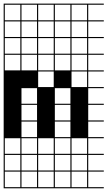

<svg xmlns="http://www.w3.org/2000/svg" viewBox="-20 -747 585 1046"><path d="M545.5 278.8H0V187.9H6.1V272.7H90.9V187.9H97V272.7H181.8V187.9H187.9V272.7H272.7V187.9H278.8V272.7H363.6V187.9H369.7V272.7H454.5V187.9H0V-727.3H545.5V-721.2H460.6V-636.4H545.5V-630.3H460.6V-545.5H545.5V-539.4H460.6V-454.5H545.5V-448.5H460.6V-363.6H545.5V-357.6H460.6V-272.7H545.5V-266.7H460.6V-181.8H545.5V-175.8H460.6V-90.9H545.5V-84.8H460.6V0H545.5V6.1H460.6V90.9H545.5V97H460.6V181.8H545.5V187.9H460.6V272.7H545.5ZM90.9 -636.4V-721.2H6.1V-636.4ZM278.8 -636.4H363.6V-721.2H278.8ZM187.9 -636.4H272.7V-721.2H187.9ZM369.7 -636.4H454.5V-721.2H369.7ZM97 -636.4H181.8V-721.2H97ZM97 -545.5H181.8V-630.3H97ZM6.1 -545.5H90.9V-630.3H6.1ZM369.7 -545.5H454.5V-630.3H369.7ZM187.9 -545.5H272.7V-630.3H187.9ZM278.8 -545.5H363.6V-630.3H278.8ZM6.1 -454.5H90.9V-539.4H6.1ZM97 -454.5H181.8V-539.4H97ZM278.8 -454.5H363.6V-539.4H278.8ZM369.7 -454.5H454.5V-539.4H369.7ZM187.9 -454.5H272.7V-539.4H187.9ZM6.1 -363.6H90.9V-448.5H6.1ZM97 -363.6H181.8V-448.5H97ZM278.8 -363.6H363.6V-448.5H278.8ZM187.9 -363.6H272.7V-448.5H187.9ZM369.7 -363.6H454.5V-448.5H369.7ZM187.9 -272.7H272.7V-357.6H187.9ZM369.7 -272.7H454.5V-357.6H369.7ZM97 -181.8H181.8V-266.7H97ZM278.8 -181.8H363.6V-266.7H278.8ZM278.8 -90.9H363.6V-175.8H278.8ZM97 -90.9H181.8V-175.8H97ZM278.8 0H363.6V-84.8H278.8ZM97 0H181.8V-84.8H97ZM369.7 90.9H454.5V6.1H369.7ZM278.8 90.9H363.6V6.1H278.8ZM187.9 90.9H272.7V6.1H187.9ZM97 90.9H181.8V6.1H97ZM6.1 90.9H90.9V6.1H6.1ZM369.7 181.8H454.5V97H369.7ZM278.8 181.8H363.6V97H278.8ZM187.9 181.8H272.7V97H187.9ZM97 181.8H181.8V97H97ZM6.1 181.8H90.9V97H6.1Z"/></svg>

Font: Micro 5 Charted
Style: Regular
Weight: 400
Designer: Sarah Cadigan-Fried
Version: Version 1.000; ttfautohint (v1.8.4.7-5d5b)